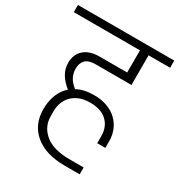

<svg xmlns="http://www.w3.org/2000/svg" viewBox="-205 -823 974 1043"><g transform="rotate(30 282.0 -302.0)"><path d="M355 94Q235 94 167.5 38Q100 -18 100 -115Q100 -164 115.5 -204Q131 -244 162 -272V-273Q129 -299 110 -330.5Q91 -362 91 -400Q91 -452 125 -483Q159 -514 223 -514H395V-653H-20V-698H584V-653H449V-467H224Q181 -467 161.5 -447.5Q142 -428 142 -393Q142 -365 154 -341Q166 -317 195 -294Q238 -318 302 -318Q348 -318 384.5 -304.5Q421 -291 446 -267Q471 -243 484 -211Q497 -179 497 -143V-100H446V-145Q446 -202 409.5 -237Q373 -272 303 -272Q265 -272 237 -260.5Q209 -249 190.5 -230Q172 -211 163 -186Q154 -161 154 -134V-101Q154 -35 206 8Q258 51 363 51H448V94Z"/></g></svg>

Font: IBM Plex Sans Devanagari Light
Style: Regular
Weight: 300
Designer: Mike Abbink, Paul van der Laan, Pieter van Rosmalen, Erin McLaughlin
Foundry: Bold Monday
Version: Version 1.1